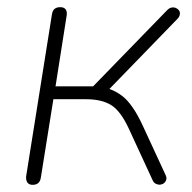

<svg xmlns="http://www.w3.org/2000/svg" viewBox="-20 -510 537 536"><path d="M71 6Q61 6 56.5 -0.5Q52 -7 53 -18L125 -470Q128 -490 148 -490Q159 -490 163.5 -483.5Q168 -477 166 -466L135 -269H240L447 -482Q453 -488 459.5 -489Q466 -490 471.5 -487.5Q477 -485 480 -480.5Q483 -476 482 -469.5Q481 -463 475 -457L280 -256L253 -268Q289 -266 320 -243Q351 -220 380 -156L442 -22Q446 -14 444 -8Q442 -2 437.5 1.5Q433 5 427 5.5Q421 6 415 3Q409 0 406 -7L340 -150Q317 -200 290.5 -216.5Q264 -233 220 -233H129L94 -14Q91 6 71 6Z"/></svg>

Font: Nunito Variable Extra Light
Style: Italic
Weight: 200
Italic angle: -9°
Designer: Vernon Adams
Foundry: Vernon Adams
Version: Version 3.602